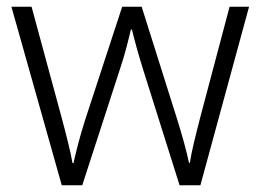

<svg xmlns="http://www.w3.org/2000/svg" viewBox="-20 -552 776 572"><path d="M406 -346 515 0H577L722 -532H664L577 -204C562 -145 550 -99 546 -67H543C536 -101 523 -148 508 -196L402 -532H344L234 -196C217 -143 206 -98 199 -66H196C190 -101 179 -144 163 -204L74 -532H14L164 0H225L337 -345C352 -389 362 -431 370 -464H373C381 -431 392 -391 406 -346Z"/></svg>

Font: Noto Sans Gujarati Light
Style: Regular
Weight: 300
Designer: Jelle Bosma - Monotype Design Team, Universal Thirst
Foundry: Monotype Imaging Inc.
Version: Version 2.106